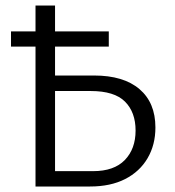

<svg xmlns="http://www.w3.org/2000/svg" viewBox="-20 -678 635 698"><path d="M109.1 0V-658H180.1V-55.8H318.4Q394.6 -55.8 433.8 -96.3Q472.9 -136.7 472.9 -203.5Q472.9 -269.9 434.5 -308.5Q396 -347.1 309.8 -347.1H154.9V-403.5H321.8Q429.2 -403.5 487.1 -354Q545 -304.6 545 -214.5Q545 -151.4 516.4 -102.7Q487.7 -54 434.8 -27Q381.8 0 307.5 0ZM20 -508.6V-563.9H375.5V-508.6Z"/></svg>

Font: Ysabeau
Style: Bold
Weight: 700
Designer: Christian Thalmann (Catharsis Fonts)
Version: Version 2.000;gftools[0.9.27.dev2+g8671c4b]